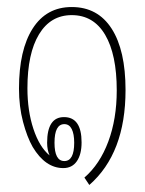

<svg xmlns="http://www.w3.org/2000/svg" viewBox="-20 -492 411 546"><path d="M234 34 220 13Q264 -25 288 -89.5Q312 -154 312 -235Q312 -337 279 -393Q246 -449 184 -449Q124 -449 91 -394.5Q58 -340 58 -241Q58 -177 75 -125.5Q92 -74 121 -50Q114 -66 114 -86Q114 -159 162 -159Q212 -159 212 -87Q212 -53 198.5 -33.5Q185 -14 160 -14Q109 -14 73 -74Q57 -102 45.5 -145.5Q34 -189 34 -240Q34 -350 73 -411Q112 -472 184 -472Q258 -472 297.5 -410.5Q337 -349 337 -236Q337 -56 234 34ZM163 -34Q191 -34 191 -86Q191 -111 184 -125Q177 -139 163 -139Q135 -139 135 -86Q135 -34 163 -34Z"/></svg>

Font: Noto Sans Thai Looped UI Condensed Thin
Style: Regular
Weight: 100
Width: 3
Designer: Cadson Demak Team
Foundry: Cadson Demak Co., Ltd.
Version: Version 1.000; ttfautohint (v1.8.4.7-5d5b)